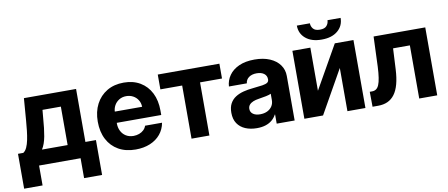

<svg xmlns="http://www.w3.org/2000/svg" viewBox="-75 -1034 3501 1500"><g transform="rotate(-10 1676.0 -284.5)"><path d="M11.5 157.8V-118.8H53.5Q71.1 -130 82.2 -154.4Q93.4 -178.8 100.2 -212.4Q107.1 -245.9 111.4 -284.7Q115.6 -323.4 118.8 -363.1L132.6 -539.1H546.3V-118.8H629.9V157.8H487.1V0H157.8V157.8ZM201.8 -118.8H405.3V-423.8H259.6L254.1 -363.1Q248 -276.7 236.9 -216.5Q225.8 -156.3 201.8 -118.8Z M923.7 7.8Q845.5 7.8 788.3 -24.7Q731.2 -57.1 700 -116.7Q668.8 -176.3 668.8 -257.4Q668.8 -336.4 699.8 -396.2Q730.8 -456 787.4 -489.7Q844 -523.4 920.6 -523.4Q995.9 -523.4 1051.2 -490.4Q1106.4 -457.4 1136.4 -397.9Q1166.3 -338.5 1166.3 -258V-223.2H721.4V-312.3H1030.4Q1029.5 -343 1015 -366.2Q1000.5 -389.5 976.3 -402.6Q952.1 -415.8 922.2 -415.8Q890.1 -415.8 865.6 -400.9Q841 -385.9 827.3 -361.2Q813.7 -336.5 813.4 -306.8V-219.1Q813.1 -185.9 826.5 -158.9Q839.8 -131.9 865 -115.9Q890.1 -99.9 925.5 -99.6Q949.8 -99.9 970.5 -107.5Q991.2 -115.1 1006.2 -129.3Q1021.1 -143.5 1027.4 -162.7H1162Q1152.8 -111 1121.1 -72.7Q1089.5 -34.4 1039 -13.3Q988.6 7.8 923.7 7.8Z M1194.4 -421.5V-539.1H1683.3V-421.5H1509.1V0H1367.3V-421.5Z M1885.8 8Q1834.3 8 1794.3 -8.9Q1754.4 -25.8 1731.4 -59.7Q1708.5 -93.7 1708.5 -144.9Q1708.5 -188.8 1724.5 -218.1Q1740.5 -247.4 1768.4 -265.3Q1796.3 -283.2 1832.7 -292.5Q1869.1 -301.9 1909.5 -305.3Q1956.4 -309.8 1984.3 -314.2Q2012.2 -318.7 2024.3 -327.1Q2036.4 -335.4 2036.4 -351.8V-354.1Q2036.4 -382 2014.9 -398.3Q1993.4 -414.6 1956.2 -414.6Q1918.8 -414.6 1894.8 -397.5Q1870.8 -380.3 1867.7 -350.6H1725.7Q1728.7 -398.8 1756.2 -437.9Q1783.6 -477 1834.4 -500.2Q1885.2 -523.4 1957.9 -523.4Q2028.2 -523.4 2079.3 -501.5Q2130.4 -479.5 2157.8 -441.1Q2185.3 -402.7 2185.3 -353.5V0H2042.9V-72.7H2040.9Q2027 -46.8 2005.4 -28.8Q1983.8 -10.8 1954 -1.4Q1924.2 8 1885.8 8ZM1928.6 -94.3Q1961.5 -94.3 1986.1 -106.3Q2010.6 -118.3 2024.1 -139.4Q2037.6 -160.4 2037.6 -187.7V-238.1Q2025.1 -231.6 1998.2 -225.9Q1971.4 -220.1 1937.2 -215.2Q1913.3 -211.9 1894 -204Q1874.7 -196.1 1863.4 -182.9Q1852.1 -169.6 1852.1 -150Q1852.2 -123.8 1873.1 -109.1Q1893.9 -94.3 1928.6 -94.3Z M2404.8 -197.1 2598.9 -539.1H2746.8V0H2604V-342.6L2410.6 0H2262.4V-539.1H2404.8ZM2573.9 -727H2678Q2677.8 -663.6 2631 -624.5Q2584.1 -585.4 2504 -585.7Q2424.4 -585.4 2377.6 -624.5Q2330.9 -663.6 2330.8 -727H2434.3Q2434.1 -702.8 2450 -683.5Q2466 -664.3 2504 -664.5Q2541.5 -664.3 2557.6 -683.4Q2573.7 -702.5 2573.9 -727Z M2803.3 0 2802.1 -118.8H2820.5Q2839.2 -118.8 2852.8 -128.1Q2866.4 -137.4 2875.3 -158.3Q2884.2 -179.3 2889.6 -214.5Q2895.1 -249.6 2897.5 -300.8L2906.6 -539.1H3316.4V0H3173.6V-421.5H3040.4L3032 -256.6Q3028.5 -188.8 3015.3 -140.1Q3002.1 -91.4 2979 -60.5Q2956 -29.7 2923.3 -14.8Q2890.7 0 2848 0Z"/></g></svg>

Font: Inter Display V
Style: Regular
Weight: 400
Designer: Rasmus Andersson
Foundry: rsms
Version: Version 3.015;git-src